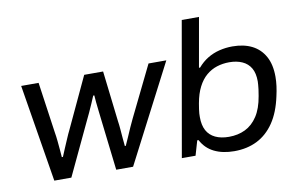

<svg xmlns="http://www.w3.org/2000/svg" viewBox="-76 -865 1588 1020"><g transform="rotate(-10 718.0 -355.5)"><path d="M142 0 56 -526H150L189 -253Q193 -230 195.5 -204Q198 -178 200 -155Q202 -132 203 -116H209Q216 -134 226.5 -158Q237 -182 247.5 -207Q258 -232 268 -252L396 -526H498L530 -252Q533 -233 535 -208Q537 -183 539 -158.5Q541 -134 543 -116H548Q557 -135 567.5 -159.5Q578 -184 589 -209Q600 -234 609 -252L743 -526H839L567 0H476L443 -282Q441 -302 438 -325.5Q435 -349 433 -371Q431 -393 430 -409H424Q417 -392 407 -369Q397 -346 386.5 -323Q376 -300 367 -282L234 0Z M1112 12Q1049 12 1003.5 -10.5Q958 -33 934 -79H927L904 0H830L957 -723H1050L1003 -457H1009Q1033 -485 1062.5 -503Q1092 -521 1126.5 -529.5Q1161 -538 1197 -538Q1258 -538 1302 -516Q1346 -494 1370.5 -450Q1395 -406 1395 -340Q1395 -315 1391.5 -289Q1388 -263 1382 -237Q1364 -152 1326.5 -97Q1289 -42 1235 -15Q1181 12 1112 12ZM1097 -68Q1146 -68 1185 -87Q1224 -106 1251 -147Q1278 -188 1289 -254Q1293 -275 1294.5 -289Q1296 -303 1297 -313.5Q1298 -324 1298 -332Q1298 -376 1282 -403.5Q1266 -431 1236 -444.5Q1206 -458 1166 -458Q1131 -458 1099.5 -448Q1068 -438 1042 -416Q1016 -394 997.5 -358Q979 -322 970 -271Q967 -253 965 -240Q963 -227 962.5 -217Q962 -207 962 -198Q962 -154 977.5 -125.5Q993 -97 1023.5 -82.5Q1054 -68 1097 -68Z"/></g></svg>

Font: Archivo SemiExpanded
Style: Italic
Weight: 400
Width: 6
Italic angle: -10°
Designer: Hector Gatti
Foundry: Omnibus-Type
Version: Version 2.001